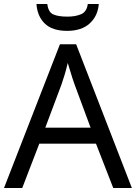

<svg xmlns="http://www.w3.org/2000/svg" viewBox="-20 -938 679 958"><path d="M545 0 459 -221H176L91 0H0L279 -717H360L638 0ZM352 -517Q349 -525 342 -546Q335 -567 328.5 -589.5Q322 -612 318 -624Q311 -593 302 -563.5Q293 -534 287 -517L206 -301H432ZM473 -918Q468 -858 427.5 -821Q387 -784 315 -784Q241 -784 203.5 -820.5Q166 -857 162 -918H216Q221 -877 246 -866Q271 -855 317 -855Q356 -855 384.5 -867Q413 -879 418 -918Z"/></svg>

Font: Noto Sans Cypro Minoan
Style: Regular
Weight: 400
Designer: David Williams
Foundry: David Williams
Version: Version 1.503; ttfautohint (v1.8.4.7-5d5b)